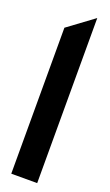

<svg xmlns="http://www.w3.org/2000/svg" viewBox="-133 -687 412 717"><g transform="rotate(20 72.5 -328.0)"><path d="M121 0V-656L18 -580V0Z"/></g></svg>

Font: Charger Pro
Style: BlkNar
Weight: 900
Designer: Jasper
Foundry: Cannot Into Space Fonts
Version: Version 1.09